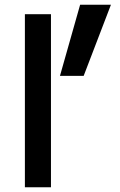

<svg xmlns="http://www.w3.org/2000/svg" viewBox="-20 -790 506 810"><path d="M85 0V-730H195V0ZM233 -470 318 -770H448L333 -470Z"/></svg>

Font: M PLUS 1 Medium
Style: Regular
Weight: 500
Designer: Coji Morishita
Foundry: UNDERFOREST DESIGN
Version: Version 1.001